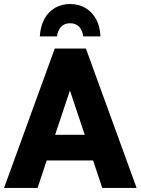

<svg xmlns="http://www.w3.org/2000/svg" viewBox="-20 -930 696 950"><path d="M0 0 251 -690H405L656 0H486L428 -174L513 -136H139L221 -166L166 0ZM230 -195 181 -263H471L422 -195L303 -551H349ZM477 -750H392Q388 -780 371.5 -797.5Q355 -815 327 -815Q299 -815 282.5 -797.5Q266 -780 262 -750H177Q180 -800 199.5 -836Q219 -872 252 -891Q285 -910 327 -910Q369 -910 402 -891Q435 -872 455 -836Q475 -800 477 -750Z"/></svg>

Font: Radio Canada
Style: Regular
Weight: 400
Designer: Charles Daoud, Etienne Aubert Bonn, Alexandre Saumier Demers, Jacques Le Bailly
Foundry: Radio-Canada
Version: Version 2.104;gftools[0.9.28.dev5+ged2979d]